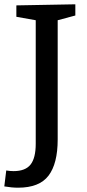

<svg xmlns="http://www.w3.org/2000/svg" viewBox="-49 -720 404 892"><path d="M301 -700V-648L219 -626V-72Q219 40 176.5 96Q134 152 35 152Q6 152 -29 146L-20 72Q-2 75 14 75Q69 75 93 44.5Q117 14 117 -52V-626L27 -642V-695Z"/></svg>

Font: Bitter Pro Medium
Style: Regular
Weight: 500
Designer: Sol Matas, and Bitter project Authors
Foundry: Sol Matas
Version: Version 1.010